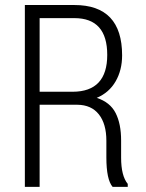

<svg xmlns="http://www.w3.org/2000/svg" viewBox="-20 -730 569 750"><path d="M264.2 -371.6Q398.9 -372.1 398.9 -515.6Q398.9 -659.2 270.5 -659.2H134.8V-371.6ZM395.5 -115.2V-180.2Q395.5 -246.1 366.2 -283.2Q336.9 -320.3 282.2 -320.8H134.8V0H77.1V-710.4H270.5Q457 -710.4 457 -513.7Q457 -456.1 431.6 -412.1Q406.2 -368.2 357.9 -347.7Q410.2 -330.6 431.6 -288.6Q453.1 -246.6 453.1 -181.2V-114.3Q453.1 -43 479 -11.7V0H419.9Q395.5 -28.3 395.5 -115.2Z"/></svg>

Font: RobotoCondensed-Light
Style: Light
Weight: 300
Designer: Google
Version: Version 1.200311; 2013